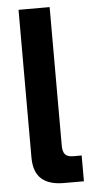

<svg xmlns="http://www.w3.org/2000/svg" viewBox="-54 -796 411 830"><g transform="rotate(-5 151.0 -381.5)"><path d="M189 0Q125 0 92 -29.5Q59 -59 59 -123V-763H194V-163Q194 -135 204.5 -123.5Q215 -112 240 -112H276V0Z"/></g></svg>

Font: Open Sauce Sans
Style: Bold
Weight: 700
Designer: Alfredo Marco Pradil
Foundry: Creative Sauce Fz LLC
Version: Version 1.477